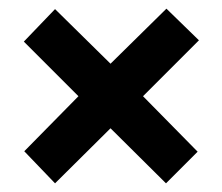

<svg xmlns="http://www.w3.org/2000/svg" viewBox="-20 -575 513 443"><path d="M364 -555 439 -482 310 -353 436 -225 363 -152 235 -279 107 -152 36 -226 161 -353 35 -479 107 -554 235 -428Z"/></svg>

Font: Noto Sans Khmer UI ExtraCondensed
Style: Bold
Weight: 700
Width: 2
Designer: Danh Hong and the Monotype Design Team
Foundry: Monotype Imaging Inc.
Version: Version 2.002; ttfautohint (v1.8.4.7-5d5b)